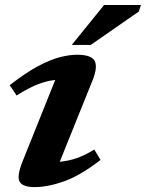

<svg xmlns="http://www.w3.org/2000/svg" viewBox="-20 -752 596 784"><path d="M73 -95 205.5 -425.5Q170.5 -422 133 -407.2Q95.5 -392.5 48 -362L19.5 -404Q85 -455 135.2 -481.8Q185.5 -508.5 224.5 -518.5Q263.5 -528.5 295 -528.5Q353 -528.5 366.5 -503.2Q380 -478 357 -421.5L224 -91.5Q259 -94.5 293.2 -106.2Q327.5 -118 365 -141.5L390.5 -99Q307 -34.5 240.8 -11.2Q174.5 12 121.5 12Q73 12 60.2 -10Q47.5 -32 73 -95ZM273 -568.5 405 -731.5H555.5L547 -705L350.5 -568.5Z"/></svg>

Font: Newsreader Caption SemiBold
Style: Italic
Weight: 600
Italic angle: -17°
Designer: Hugues Gentile
Foundry: Production Type
Version: Version 1.001